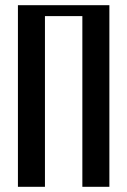

<svg xmlns="http://www.w3.org/2000/svg" viewBox="-20 -719 489 739"><path d="M49 -699H401V0H297V-657H153V0H49Z"/></svg>

Font: Moniqa Paragraph
Style: Bold
Weight: 700
Designer: Rajesh Rajput
Foundry: Rajesh Rajput
Version: Version 1.000